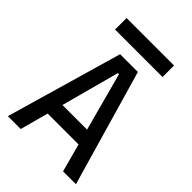

<svg xmlns="http://www.w3.org/2000/svg" viewBox="-248 -972 1081 1081"><g transform="rotate(45 293.0 -431.5)"><path d="M22 0 222.2 -693.4H363.8L564 0H461.4L297.4 -609.4H288.6L124.5 0ZM114.7 -168.9V-261.7H466.3V-168.9ZM104 -771.5V-863.3H481.9V-771.5Z"/></g></svg>

Font: Cascadia Mono PL
Style: Regular
Weight: 400
Monospace: yes
Designer: Aaron Bell
Foundry: Saja Typeworks
Version: Version 2102.003